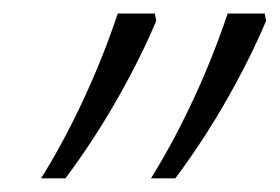

<svg xmlns="http://www.w3.org/2000/svg" viewBox="-20 -650 415 285"><path d="M210 -629.9 211.9 -619.1Q189.5 -565.4 154.3 -503.4Q119.1 -441.4 77.1 -385.3H41Q74.2 -438.5 103.8 -502Q133.3 -565.4 154.8 -629.9ZM373 -629.9 375 -619.1Q352.5 -565.4 317.4 -503.4Q282.2 -441.4 240.2 -385.3H204.1Q237.3 -438.5 266.8 -502Q296.4 -565.4 317.9 -629.9Z"/></svg>

Font: Open Sans Hebrew Light
Style: Italic
Weight: 300
Italic angle: -12°
Foundry: Ascender Corporation, Yanek Iontef
Version: Version 2.001;PS 002.001;hotconv 1.0.70;makeotf.lib2.5.58329